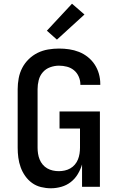

<svg xmlns="http://www.w3.org/2000/svg" viewBox="-20 -1004 640 1032"><path d="M253 8Q227 8 200.5 1.5Q174 -5 152.5 -20.5Q131 -36 115.5 -58Q100 -80 91 -105Q82 -130 78.5 -156.5Q75 -183 75 -210V-525Q75 -554 80.5 -583.5Q86 -613 99.5 -639Q113 -665 134.5 -686Q156 -707 182.5 -720Q209 -733 238.5 -738Q268 -743 297 -743Q325 -743 352 -739Q379 -735 404.5 -725Q430 -715 452 -697.5Q474 -680 489 -657Q504 -634 511.5 -607.5Q519 -581 519 -553V-548H412V-551Q412 -572 403 -592.5Q394 -613 377.5 -626.5Q361 -640 340 -645.5Q319 -651 297 -651Q273 -651 249.5 -642.5Q226 -634 210 -615.5Q194 -597 188 -573Q182 -549 182 -525V-210Q182 -194 184.5 -178Q187 -162 193 -147Q199 -132 209.5 -119.5Q220 -107 234 -99Q248 -91 264 -87.5Q280 -84 296 -84Q312 -84 328 -87.5Q344 -91 358 -99Q372 -107 382.5 -119.5Q393 -132 399 -147Q405 -162 407.5 -178Q410 -194 410 -210V-313H300V-405H517V0H421V-120Q413 -93 398 -68Q383 -43 360.5 -25.5Q338 -8 310 0Q282 8 253 8ZM286 -791 232 -839 367 -984 434 -926Z"/></svg>

Font: Iosevka Aile Semibold
Style: Regular
Weight: 600
Designer: Belleve Invis
Foundry: Belleve Invis
Version: Version 31.1.0; ttfautohint (v1.8.4)